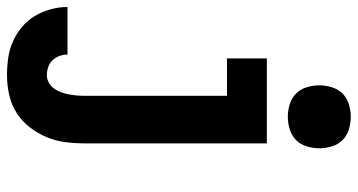

<svg xmlns="http://www.w3.org/2000/svg" viewBox="-266 -543 1023 549"><g transform="rotate(90 245.5 -268.5)"><path d="M185 223Q161 223 136.5 219.5Q112 216 89.5 206Q67 196 48 180Q29 164 16.5 143Q4 122 -2.5 98Q-9 74 -9 50H127Q127 62 131 73Q135 84 143 92.5Q151 101 162.5 105Q174 109 185 109Q197 109 207 103.5Q217 98 224 88.5Q231 79 235 68Q239 57 241 45.5Q243 34 244 23Q245 12 245 0V-406H138V-520H381V0Q381 28 377.5 56Q374 84 363 110Q352 136 334.5 158.5Q317 181 293 196Q269 211 241 217Q213 223 185 223ZM305 -580Q287 -580 269 -585.5Q251 -591 238.5 -603.5Q226 -616 220.5 -634Q215 -652 215 -670Q215 -688 220.5 -706Q226 -724 238.5 -736.5Q251 -749 269 -754.5Q287 -760 305 -760Q323 -760 341 -754.5Q359 -749 371.5 -736.5Q384 -724 389.5 -706Q395 -688 395 -670Q395 -652 389.5 -634Q384 -616 371.5 -603.5Q359 -591 341 -585.5Q323 -580 305 -580Z"/></g></svg>

Font: Iosevka Term Curly Heavy
Style: Regular
Weight: 900
Designer: Belleve Invis
Foundry: Belleve Invis
Version: Version 32.3.0